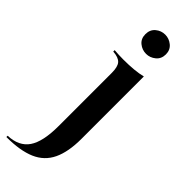

<svg xmlns="http://www.w3.org/2000/svg" viewBox="-322 -639 848 848"><g transform="rotate(45 101.5 -215.0)"><path d="M-50 192.7V184.7Q17.7 182.3 48.4 137.5Q79 92.7 79 -4.8V-337.1Q79 -375 65.3 -390.3Q51.6 -405.6 16.9 -408.1V-416.9Q45.2 -414.5 73.4 -414.5Q145.2 -414.5 190.3 -425.8V-36.3Q190.3 45.2 166.1 96Q141.9 146.8 88.7 169.8Q35.5 192.7 -50 192.7ZM126.6 -503.2Q101.6 -503.2 82.3 -519Q62.9 -534.7 62.9 -562.9Q62.9 -591.1 82.3 -607.3Q101.6 -623.4 126.6 -623.4Q150.8 -623.4 170.6 -607.3Q190.3 -591.1 190.3 -563.7Q190.3 -535.5 170.6 -519.4Q150.8 -503.2 126.6 -503.2Z"/></g></svg>

Font: Playfair 144pt
Style: Bold
Weight: 700
Version: Version 2.001;gftools[0.9.30]